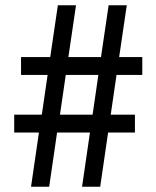

<svg xmlns="http://www.w3.org/2000/svg" viewBox="-20 -710 595 730"><path d="M521 -493H433L462 -690H393L364 -493H240L269 -690H200L171 -493H60V-425H161L139 -274H34V-206H128L98 0H167L197 -206H322L292 0H361L391 -206H493V-274H401L423 -425H521ZM208 -274 230 -425H354L332 -274Z"/></svg>

Font: Alpha Lyrae Medium
Style: Regular
Weight: 500
Designer: Nikolay Petroussenko, Plamen Motev
Foundry: Fontfabric LLC
Version: Version 1.000;hotconv 1.0.109;makeotfexe 2.5.65596